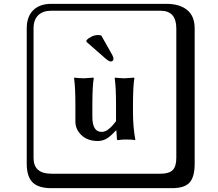

<svg xmlns="http://www.w3.org/2000/svg" viewBox="-20 -774 1140 1006"><path d="M510.7 -587.9 567.9 -486.8Q574.7 -473.6 574.7 -464.8Q574.7 -459.5 570.6 -455.6Q566.4 -451.7 561 -451.7Q550.8 -451.7 531.7 -468.3L432.6 -555.2L433.6 -564Q440.9 -572.3 457.8 -581.3Q474.6 -590.3 494.1 -590.3Q503.9 -590.3 510.7 -587.9ZM587.9 -90.8Q557.1 -57.6 536.6 -46.4Q516.1 -35.2 492.2 -35.2Q439 -35.2 407 -65.7Q375 -96.2 375 -137.2V-230Q375 -314.9 368.2 -363.8L369.1 -367.2Q394 -364.3 418.9 -363.8L470.2 -367.2L471.2 -363.8Q464.4 -324.7 463.9 -230V-162.1Q463.9 -83 512.2 -83Q517.1 -83 522.5 -84Q527.8 -85 533 -87.4Q538.1 -89.8 542 -92Q545.9 -94.2 551 -99.1Q556.2 -104 559.1 -106Q562 -107.9 567.6 -114.5Q573.2 -121.1 574.7 -122.6Q576.2 -124 581.5 -131.1Q586.9 -138.2 587.9 -139.2V-230Q587.9 -314.9 581.1 -363.8L582 -367.2Q606.9 -364.3 631.8 -363.8L683.1 -367.2L684.1 -363.8Q677.2 -324.7 676.8 -230V-187Q676.8 -106.9 689 -43L688 -40Q672.9 -43 640.1 -43Q615.2 -43 600.1 -40Q593.3 -40 592.8 -43L589.8 -90.8ZM249 -717.8Q204.1 -717.8 179.9 -693.8Q155.8 -669.9 155.8 -625V53.2Q155.8 136.2 249 136.2H820.8Q865.7 136.2 884.8 117.2Q903.8 98.1 903.8 53.2V-625Q903.8 -717.8 820.8 -717.8ZM1000 84Q1000 152.8 973.4 182.4Q946.8 211.9 880.9 211.9H249Q181.2 211.9 150.6 181.4Q120.1 150.9 120.1 84V-625Q120.1 -687 154.1 -720.5Q188 -753.9 249 -753.9H851.1Q920.9 -753.9 960.4 -721.9Q1000 -689.9 1000 -625Z"/></svg>

Font: Linux Biolinum Keyboard O
Style: Regular
Weight: 700
Designer: Philipp H. Poll
Foundry: Philipp H. Poll
Version: Version 0.6.1